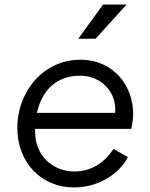

<svg xmlns="http://www.w3.org/2000/svg" viewBox="-20 -810 657 842"><path d="M305 12C413 12 503 -48 541 -121L478 -157C441 -101 385 -58 306 -58C214 -58 134 -125 134 -232V-245H556C559 -259 564 -289 564 -310C564 -432 480 -548 332 -548C173 -548 56 -412 56 -249C56 -97 161 12 305 12ZM142 -315C164 -415 228 -478 331 -478C423 -478 493 -407 485 -315ZM323 -640H399L535 -790H432Z"/></svg>

Font: Mluvka
Style: Italic
Weight: 400
Italic angle: -8°
Designer: Modified by Jiří Krblich, Original typeface by Gumpita Rahayu
Foundry: Gumpita Rahayu & Jiří Krblich
Version: Version 2.000;Glyphs 3.1.1 (3134)